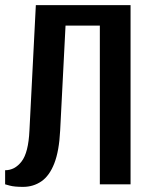

<svg xmlns="http://www.w3.org/2000/svg" viewBox="-20 -720 600 750"><path d="M70 10Q36 10 18 5Q0 0 0 0V-55Q38 -55 64.5 -89.5Q91 -124 95 -210L120 -700H490V0H370V-620H236L215 -210Q211 -130 192 -81.5Q173 -33 141.5 -11.5Q110 10 70 10Z"/></svg>

Font: Cuprum
Style: Regular
Weight: 400
Designer: Jovanny Lemonad
Foundry: Jovanny Lemonad
Version: Version 3.000